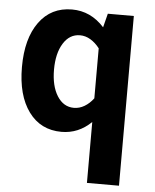

<svg xmlns="http://www.w3.org/2000/svg" viewBox="-54 -583 683 848"><g transform="rotate(5 288.0 -159.5)"><path d="M32.7 -265.6Q32.7 -391.6 85.7 -464.6Q138.7 -537.6 231.4 -537.6Q314.5 -537.6 374.5 -471.2L390.1 -532.7H505.4V219.7H363.3V-50.3Q306.6 4.9 231.4 4.9Q138.7 4.9 85.7 -67.6Q32.7 -140.1 32.7 -265.6ZM174.8 -266.1Q174.8 -193.8 202.6 -149.7Q230.5 -105.5 276.9 -105.5Q301.3 -105.5 323.5 -118.7Q345.7 -131.8 363.3 -155.3V-377Q345.2 -400.4 323 -413.8Q300.8 -427.2 276.4 -427.2Q230 -427.2 202.4 -382.8Q174.8 -338.4 174.8 -266.1Z"/></g></svg>

Font: Estedad-FD Bold
Style: Regular
Weight: 700
Designer: Amin Abedi
Version: Version 7.3